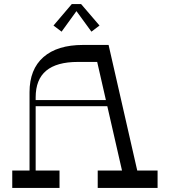

<svg xmlns="http://www.w3.org/2000/svg" viewBox="-20 -920 832 940"><path d="M458.4 0V-85.1H751.5V0ZM40 0V-85.1H271.4V0ZM124.6 -468.6Q124.6 -580.8 192.6 -640.4Q260.6 -700 387 -700H511.6L657.1 -62.4L583.5 -58L455.8 -616.8H361.1Q257.9 -616.8 206.2 -573.9Q154.6 -531 154.6 -443.1V-63.2L124.6 -63.6ZM134.6 -400V-430H557.5V-400ZM241.9 -795 331.4 -900H377.1L467.2 -795L427.6 -765L341.1 -883.6H367.4L281.5 -765Z"/></svg>

Font: Space Cowgirl
Style: Regular
Weight: 400
Designer: Valery Marier
Foundry: Valery Marier
Version: Version 1.000